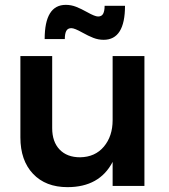

<svg xmlns="http://www.w3.org/2000/svg" viewBox="-20 -766 696 791"><path d="M575 -535V0H444V-99Q390 5 258 5Q168 5 116 -50Q64 -105 64 -200V-535H195V-238Q195 -182 225.5 -150Q256 -118 310 -118Q372 -119 408 -162Q444 -205 444 -271V-535ZM407 -602Q385 -602 364.5 -610Q344 -618 319 -632Q287 -650 274 -650Q259 -650 253 -638.5Q247 -627 247 -605H164Q164 -746 251 -746Q273 -746 293.5 -738Q314 -730 339 -716Q371 -698 384 -698Q399 -698 405 -709.5Q411 -721 411 -742H495Q495 -602 407 -602Z"/></svg>

Font: Gontserrat Medium
Style: Regular
Weight: 500
Designer: Julieta Ulanovsky
Foundry: Julieta Ulanovsky
Version: Version 6.001